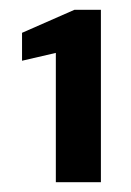

<svg xmlns="http://www.w3.org/2000/svg" viewBox="-20 -724 268 392"><path d="M94 -352V-616L25 -600V-657L132 -704H186V-352Z"/></svg>

Font: DM Sans 12pt SemiBold
Style: Regular
Weight: 600
Version: Version 4.004;gftools[0.9.30]